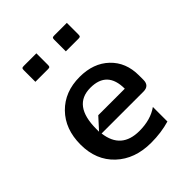

<svg xmlns="http://www.w3.org/2000/svg" viewBox="-157 -600 691 691"><g transform="rotate(-45 188.5 -255.0)"><path d="M225 -445V-504Q225 -511 227 -513Q229 -515 236 -515H300V-456Q300 -449 298 -447Q296 -445 289 -445ZM70 -445V-504Q70 -511 72 -513Q74 -515 81 -515H145V-456Q145 -449 143 -447Q141 -445 134 -445ZM105 -156 145 -200H280Q280 -290 195 -290Q105 -290 105 -170Q105 -163 105 -156ZM107 -145Q118 -55 210 -55Q267 -55 305 -82V-8Q261 5 210 5Q127 5 76 -43Q25 -91 25 -170Q25 -249 72 -297Q119 -345 195 -345Q265 -345 307.5 -304.5Q350 -264 350 -198V-175Q350 -145 320 -145Z"/></g></svg>

Font: Glametrix
Style: Bold
Weight: 700
Designer: gluk
Foundry: gluk
Version: Version 0.40